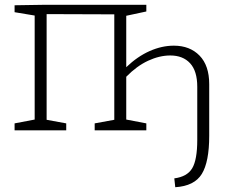

<svg xmlns="http://www.w3.org/2000/svg" viewBox="-20 -545 943 803"><path d="M855 -193V23Q855 132 824 182.5Q793 233 713 238L709 201Q763 194 784 158.5Q805 123 805 40V-182Q805 -248 775 -280.5Q745 -313 692 -313Q647 -313 599.5 -291Q552 -269 508 -224V-45L592 -29V0H376V-29L458 -44V-485L175 -486V-44L257 -29V0H41V-29L125 -45V-480L41 -494V-523L169 -525H592V-497L508 -479V-264Q555 -309 606 -331.5Q657 -354 707 -354Q774 -354 814.5 -312.5Q855 -271 855 -193Z"/></svg>

Font: Bitter Pro Light
Style: Regular
Weight: 300
Designer: Sol Matas, and Bitter project Authors
Foundry: Sol Matas
Version: Version 1.010